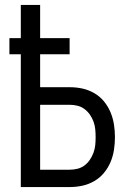

<svg xmlns="http://www.w3.org/2000/svg" viewBox="-20 -755 540 775"><path d="M64 0V-536H18V-601H64V-735H142V-601H261V-536H142V-403H262Q288 -403 313 -397.5Q338 -392 360.5 -379Q383 -366 399.5 -346Q416 -326 426 -302Q436 -278 440 -252.5Q444 -227 444 -201Q444 -176 440 -150Q436 -124 426 -100.5Q416 -77 399.5 -57Q383 -37 360.5 -24Q338 -11 313 -5.5Q288 0 262 0ZM262 -70Q278 -70 293.5 -74Q309 -78 321.5 -87.5Q334 -97 343 -110.5Q352 -124 357.5 -139Q363 -154 364.5 -169.5Q366 -185 366 -201Q366 -217 364.5 -233Q363 -249 357.5 -264Q352 -279 343 -292Q334 -305 321.5 -314.5Q309 -324 293.5 -328Q278 -332 262 -332H142V-70Z"/></svg>

Font: Iosevka SS04
Style: Regular
Weight: 400
Monospace: yes
Designer: Belleve Invis
Foundry: Belleve Invis
Version: Version 19.0.0; ttfautohint (v1.8.4)